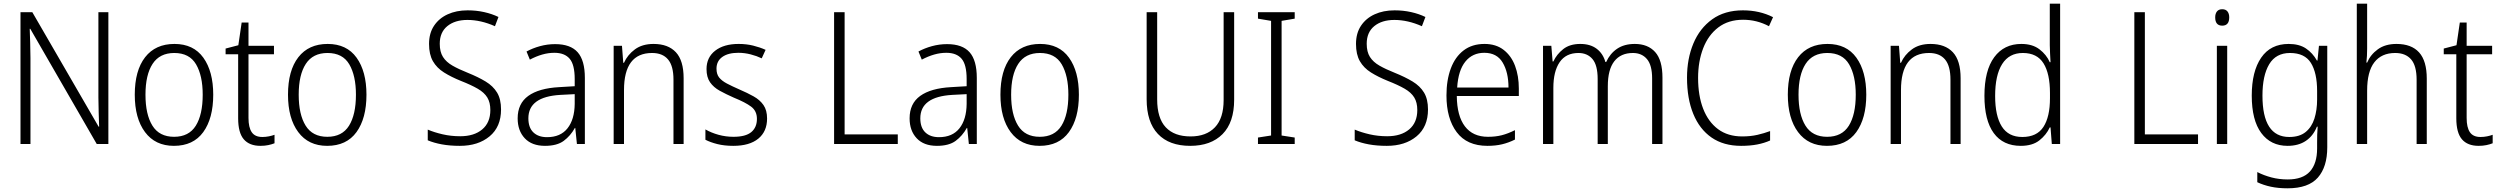

<svg xmlns="http://www.w3.org/2000/svg" viewBox="-20 -780 13543 1040"><path d="M567 0H504L144 -624H141Q142 -587 143.5 -548Q145 -509 145 -466V0H91V-714H155L514 -94H517Q516 -128 514.5 -171.5Q513 -215 513 -251V-714H567Z M1135 -267Q1135 -139 1081 -64.5Q1027 10 922 10Q821 10 765.5 -64.5Q710 -139 710 -267Q710 -398 766 -470Q822 -542 925 -542Q1028 -542 1081.5 -467.5Q1135 -393 1135 -267ZM768 -267Q768 -160 805.5 -99.5Q843 -39 923 -39Q1003 -39 1040.5 -99Q1078 -159 1078 -267Q1078 -370 1042 -431.5Q1006 -493 924 -493Q845 -493 806.5 -434Q768 -375 768 -267Z M1401 -38Q1419 -38 1436.5 -41.5Q1454 -45 1467 -50V-4Q1452 2 1433 6Q1414 10 1391 10Q1331 10 1300.5 -25.5Q1270 -61 1270 -139V-486H1202V-517L1271 -535L1289 -658H1326V-532H1464V-486H1326V-141Q1326 -90 1343.5 -64Q1361 -38 1401 -38Z M1965 -267Q1965 -139 1911 -64.5Q1857 10 1752 10Q1651 10 1595.5 -64.5Q1540 -139 1540 -267Q1540 -398 1596 -470Q1652 -542 1755 -542Q1858 -542 1911.5 -467.5Q1965 -393 1965 -267ZM1598 -267Q1598 -160 1635.5 -99.5Q1673 -39 1753 -39Q1833 -39 1870.5 -99Q1908 -159 1908 -267Q1908 -370 1872 -431.5Q1836 -493 1754 -493Q1675 -493 1636.5 -434Q1598 -375 1598 -267Z M2694 -187Q2694 -93 2632 -41.5Q2570 10 2471 10Q2417 10 2373.5 2Q2330 -6 2297 -20V-78Q2332 -63 2377.5 -52.5Q2423 -42 2473 -42Q2548 -42 2592 -79Q2636 -116 2636 -184Q2636 -225 2619.5 -252Q2603 -279 2567.5 -299.5Q2532 -320 2476 -342Q2424 -363 2385 -387.5Q2346 -412 2325 -448.5Q2304 -485 2304 -542Q2304 -600 2331 -640.5Q2358 -681 2405 -702.5Q2452 -724 2513 -724Q2560 -724 2602.5 -714.5Q2645 -705 2680 -688L2661 -638Q2623 -655 2585.5 -663.5Q2548 -672 2512 -672Q2444 -672 2403 -638.5Q2362 -605 2362 -543Q2362 -499 2379.5 -471.5Q2397 -444 2431 -424.5Q2465 -405 2513 -386Q2570 -363 2610.5 -338.5Q2651 -314 2672.5 -278.5Q2694 -243 2694 -187Z M2987 -541Q3070 -541 3109 -497Q3148 -453 3148 -358V0H3105L3096 -87H3094Q3070 -44 3033.5 -17Q2997 10 2932 10Q2861 10 2822.5 -31Q2784 -72 2784 -139Q2784 -219 2841.5 -260.5Q2899 -302 3009 -308L3093 -313V-352Q3093 -430 3065.5 -462Q3038 -494 2983 -494Q2950 -494 2917 -484.5Q2884 -475 2850 -457L2832 -501Q2865 -519 2905 -530Q2945 -541 2987 -541ZM3015 -266Q2842 -256 2842 -139Q2842 -89 2869 -63Q2896 -37 2943 -37Q3016 -37 3054 -85Q3092 -133 3093 -217V-270Z M3520 -542Q3599 -542 3641 -497Q3683 -452 3683 -356V0H3628V-349Q3628 -423 3598.5 -458Q3569 -493 3512 -493Q3360 -493 3360 -292V0H3304V-532H3349L3356 -440H3360Q3379 -483 3419 -512.5Q3459 -542 3520 -542Z M4135 -138Q4135 -68 4087.5 -29Q4040 10 3952 10Q3904 10 3866 0.5Q3828 -9 3801 -23V-79Q3832 -61 3871.5 -50Q3911 -39 3953 -39Q4019 -39 4049.5 -64.5Q4080 -90 4080 -136Q4080 -179 4048.5 -202.5Q4017 -226 3955 -251Q3912 -270 3878.5 -288.5Q3845 -307 3826 -334.5Q3807 -362 3807 -406Q3807 -469 3854 -505.5Q3901 -542 3981 -542Q4023 -542 4059.5 -533Q4096 -524 4127 -510L4106 -464Q4079 -477 4046 -485.5Q4013 -494 3979 -494Q3924 -494 3892.5 -471.5Q3861 -449 3861 -408Q3861 -378 3875.5 -360Q3890 -342 3917.5 -327.5Q3945 -313 3986 -295Q4028 -277 4062 -258Q4096 -239 4115.5 -211Q4135 -183 4135 -138Z M4498 0V-714H4555V-52H4843V0Z M5110 -541Q5193 -541 5232 -497Q5271 -453 5271 -358V0H5228L5219 -87H5217Q5193 -44 5156.5 -17Q5120 10 5055 10Q4984 10 4945.5 -31Q4907 -72 4907 -139Q4907 -219 4964.5 -260.5Q5022 -302 5132 -308L5216 -313V-352Q5216 -430 5188.5 -462Q5161 -494 5106 -494Q5073 -494 5040 -484.5Q5007 -475 4973 -457L4955 -501Q4988 -519 5028 -530Q5068 -541 5110 -541ZM5138 -266Q4965 -256 4965 -139Q4965 -89 4992 -63Q5019 -37 5066 -37Q5139 -37 5177 -85Q5215 -133 5216 -217V-270Z M5824 -267Q5824 -139 5770 -64.5Q5716 10 5611 10Q5510 10 5454.5 -64.5Q5399 -139 5399 -267Q5399 -398 5455 -470Q5511 -542 5614 -542Q5717 -542 5770.5 -467.5Q5824 -393 5824 -267ZM5457 -267Q5457 -160 5494.5 -99.5Q5532 -39 5612 -39Q5692 -39 5729.5 -99Q5767 -159 5767 -267Q5767 -370 5731 -431.5Q5695 -493 5613 -493Q5534 -493 5495.5 -434Q5457 -375 5457 -267Z M6665 -240Q6665 -117 6602 -53.5Q6539 10 6427 10Q6313 10 6252 -54.5Q6191 -119 6191 -242V-714H6248V-242Q6248 -140 6294.5 -90.5Q6341 -41 6429 -41Q6514 -41 6561 -90.5Q6608 -140 6608 -238V-714H6665Z M6993 0H6794V-35L6865 -46V-667L6794 -679V-714H6993V-679L6922 -667V-46L6993 -35Z M7715 -187Q7715 -93 7653 -41.5Q7591 10 7492 10Q7438 10 7394.5 2Q7351 -6 7318 -20V-78Q7353 -63 7398.5 -52.5Q7444 -42 7494 -42Q7569 -42 7613 -79Q7657 -116 7657 -184Q7657 -225 7640.5 -252Q7624 -279 7588.5 -299.5Q7553 -320 7497 -342Q7445 -363 7406 -387.5Q7367 -412 7346 -448.5Q7325 -485 7325 -542Q7325 -600 7352 -640.5Q7379 -681 7426 -702.5Q7473 -724 7534 -724Q7581 -724 7623.5 -714.5Q7666 -705 7701 -688L7682 -638Q7644 -655 7606.5 -663.5Q7569 -672 7533 -672Q7465 -672 7424 -638.5Q7383 -605 7383 -543Q7383 -499 7400.5 -471.5Q7418 -444 7452 -424.5Q7486 -405 7534 -386Q7591 -363 7631.5 -338.5Q7672 -314 7693.5 -278.5Q7715 -243 7715 -187Z M8021 -542Q8083 -542 8124.5 -510Q8166 -478 8186.5 -423.5Q8207 -369 8207 -300V-260H7871Q7872 -152 7915 -95.5Q7958 -39 8040 -39Q8081 -39 8114.5 -47.5Q8148 -56 8186 -75V-24Q8152 -7 8116.5 1.5Q8081 10 8037 10Q7926 10 7870.5 -64Q7815 -138 7815 -263Q7815 -346 7838.5 -409Q7862 -472 7908 -507Q7954 -542 8021 -542ZM8020 -494Q7956 -494 7917.5 -446.5Q7879 -399 7873 -306H8151Q8151 -388 8119.5 -441Q8088 -494 8020 -494Z M8835 -542Q8906 -542 8945.5 -498Q8985 -454 8985 -359V0H8929V-355Q8929 -427 8901 -460Q8873 -493 8825 -493Q8759 -493 8724 -448Q8689 -403 8689 -313V0H8634V-352Q8634 -427 8606 -460Q8578 -493 8530 -493Q8462 -493 8428 -443Q8394 -393 8394 -304V0H8338V-532H8383L8390 -447H8394Q8412 -486 8447.5 -514Q8483 -542 8540 -542Q8594 -542 8628.5 -516Q8663 -490 8676 -444H8680Q8701 -490 8739.5 -516Q8778 -542 8835 -542Z M9422 -673Q9342 -673 9287.5 -631.5Q9233 -590 9205.5 -518.5Q9178 -447 9178 -358Q9178 -262 9205.5 -191Q9233 -120 9286 -80.5Q9339 -41 9417 -41Q9462 -41 9499 -49.5Q9536 -58 9568 -70V-19Q9537 -5 9498.5 2.5Q9460 10 9411 10Q9316 10 9251 -35Q9186 -80 9152 -163Q9118 -246 9118 -359Q9118 -462 9152.5 -544.5Q9187 -627 9254.5 -675.5Q9322 -724 9421 -724Q9511 -724 9584 -687L9562 -638Q9496 -673 9422 -673Z M10089 -267Q10089 -139 10035 -64.5Q9981 10 9876 10Q9775 10 9719.5 -64.5Q9664 -139 9664 -267Q9664 -398 9720 -470Q9776 -542 9879 -542Q9982 -542 10035.5 -467.5Q10089 -393 10089 -267ZM9722 -267Q9722 -160 9759.5 -99.5Q9797 -39 9877 -39Q9957 -39 9994.5 -99Q10032 -159 10032 -267Q10032 -370 9996 -431.5Q9960 -493 9878 -493Q9799 -493 9760.5 -434Q9722 -375 9722 -267Z M10437 -542Q10516 -542 10558 -497Q10600 -452 10600 -356V0H10545V-349Q10545 -423 10515.5 -458Q10486 -493 10429 -493Q10277 -493 10277 -292V0H10221V-532H10266L10273 -440H10277Q10296 -483 10336 -512.5Q10376 -542 10437 -542Z M10926 10Q10830 10 10779.5 -59Q10729 -128 10729 -261Q10729 -398 10782 -470Q10835 -542 10929 -542Q10989 -542 11027 -513Q11065 -484 11083 -443H11087Q11086 -466 11084.5 -490.5Q11083 -515 11083 -535V-760H11139V0H11094L11087 -90H11083Q11064 -49 11026.5 -19.5Q10989 10 10926 10ZM10934 -38Q11013 -38 11048.5 -92.5Q11084 -147 11084 -248V-276Q11084 -381 11049 -437Q11014 -493 10937 -493Q10863 -493 10825 -433Q10787 -373 10787 -260Q10787 -152 10823 -95Q10859 -38 10934 -38Z M11541 0V-714H11598V-52H11886V0Z M12017 -730Q12036 -730 12045.5 -718Q12055 -706 12055 -686Q12055 -641 12017 -641Q11979 -641 11979 -686Q11979 -706 11988.5 -718Q11998 -730 12017 -730ZM12044 -532V0H11988V-532Z M12377 -542Q12434 -542 12470.5 -517.5Q12507 -493 12530 -452H12533L12541 -532H12586V18Q12586 124 12535 182Q12484 240 12371 240Q12321 240 12281 231.5Q12241 223 12207 207V152Q12242 170 12283.5 181Q12325 192 12372 192Q12453 192 12492 149Q12531 106 12531 24V-8Q12531 -28 12531.5 -49.5Q12532 -71 12534 -94H12530Q12510 -44 12470 -17Q12430 10 12371 10Q12280 10 12228.5 -59.5Q12177 -129 12177 -262Q12177 -393 12228 -467.5Q12279 -542 12377 -542ZM12384 -493Q12308 -493 12271.5 -432Q12235 -371 12235 -262Q12235 -38 12380 -38Q12436 -38 12469 -65Q12502 -92 12516.5 -138Q12531 -184 12531 -241V-287Q12531 -385 12497.5 -439Q12464 -493 12384 -493Z M12802 -517Q12802 -496 12801 -478Q12800 -460 12798 -441H12802Q12820 -484 12860 -513Q12900 -542 12961 -542Q13042 -542 13083.5 -496Q13125 -450 13125 -354V0H13070V-348Q13070 -424 13040 -458.5Q13010 -493 12954 -493Q12880 -493 12841 -442.5Q12802 -392 12802 -289V0H12746V-760H12802Z M13416 -38Q13434 -38 13451.5 -41.5Q13469 -45 13482 -50V-4Q13467 2 13448 6Q13429 10 13406 10Q13346 10 13315.5 -25.5Q13285 -61 13285 -139V-486H13217V-517L13286 -535L13304 -658H13341V-532H13479V-486H13341V-141Q13341 -90 13358.5 -64Q13376 -38 13416 -38Z"/></svg>

Font: Noto Sans Lao UI SemCond Light
Style: Regular
Weight: 300
Width: 4
Designer: Monotype Design Team
Foundry: Monotype Imaging Inc.
Version: Version 2.000; ttfautohint (v1.8.4.7-5d5b)